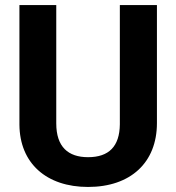

<svg xmlns="http://www.w3.org/2000/svg" viewBox="-20 -731 698 761"><path d="M57 -237C58 -84 164 10 329 10C498 10 602 -87 602 -243V-711H455V-238C454 -151 412 -108 329 -108C250 -108 203 -149 203 -242V-711H57Z"/></svg>

Font: Noto Sans KR Bold
Style: Regular
Weight: 700
Designer: Ryoko NISHIZUKA  (kana & ideographs); Paul D. Hunt (Latin, Greek & Cyrillic); Wenlong ZHANG  (bopomofo); Sandoll Communi
Foundry: Adobe Systems Incorporated
Version: Version 1.004;PS 1.004;hotconv 1.0.82;makeotf.lib2.5.63406